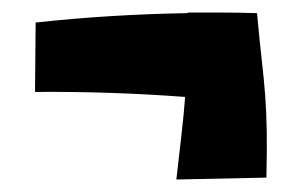

<svg xmlns="http://www.w3.org/2000/svg" viewBox="-20 -379 483 307"><path d="M262 -92Q267 -136 270.5 -166.5Q274 -197 276 -224Q156 -233 36 -232L37 -343Q157 -356 280 -358V-359H323Q357 -359 391 -358Q395 -314 398.5 -283.5Q402 -253 404 -226.5Q406 -200 406.5 -169.5Q407 -139 406 -95Z"/></svg>

Font: Marhey SemiBold
Style: Regular
Weight: 600
Designer: Nur Syamsi & Bustanul Arifin
Foundry: Namelatype
Version: Version 1.000; ttfautohint (v1.8.4.7-5d5b)